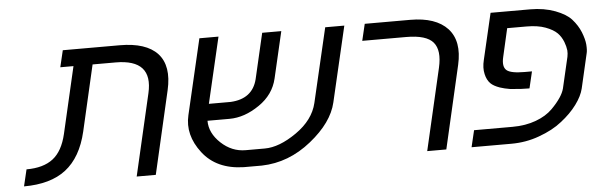

<svg xmlns="http://www.w3.org/2000/svg" viewBox="-43 -735 2719 871"><g transform="rotate(-5 1316.5 -300.0)"><path d="M634 -372Q669 -524 498 -524H393L324 -224Q297 -109 226 -54Q156 0 35 0L53 -76Q130 -76 174 -110Q218 -144 236 -221L306 -524H246L264 -600H523Q643 -600 695 -544Q747 -487 722 -378L635 0H548Z M1002 -300Q1102 -305 1124 -393L1172 -600H1259L1210 -389Q1193 -316 1127 -271Q1059 -224 990 -224H890Q890 -168 939 -122Q988 -76 1051 -76H1138Q1204 -76 1283 -131Q1362 -186 1380 -262L1459 -600H1546L1466 -257Q1445 -167 1344 -86Q1241 -3 1118 0H1036Q912 -3 849 -85Q785 -168 806 -257L886 -600H973L903 -300Z M1846 -600Q1962 -600 2016 -542Q2069 -484 2045 -378L1958 0H1871L1957 -372Q1975 -450 1944 -487Q1913 -524 1821 -524H1621L1639 -600Z M2393 -600Q2455 -600 2506 -581Q2556 -562 2579 -536Q2604 -508 2617 -476Q2630 -443 2632 -419Q2634 -392 2630 -378L2594 -222Q2586 -188 2558 -150Q2530 -112 2486 -78Q2445 -45 2381 -22Q2321 0 2254 0H2073L2091 -76H2266Q2326 -76 2374 -94Q2420 -111 2449 -140Q2474 -165 2490 -189Q2504 -210 2509 -229L2542 -371Q2545 -386 2544 -400Q2542 -418 2534 -439Q2524 -464 2508 -480Q2490 -498 2455 -511Q2420 -524 2369 -524H2281L2252 -397Q2241 -352 2261 -335Q2280 -319 2342 -319H2376L2358 -243L2318 -244Q2286 -246 2270 -248Q2245 -252 2224 -259Q2196 -269 2183 -282Q2167 -298 2161 -325Q2154 -354 2163 -390L2212 -600Z"/></g></svg>

Font: Miedinger
Style: Italic
Weight: 400
Italic angle: -13°
Version: Version 001.000